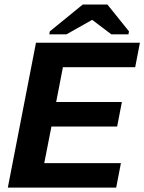

<svg xmlns="http://www.w3.org/2000/svg" viewBox="-20 -853 656 873"><path d="M15.6 0 143.6 -658.7H616.2L594.7 -547.4H266.1L235.4 -389.2H534.2L512.7 -277.8H213.9L181.2 -111.3H529.8L508.3 0ZM566.4 -710.4 564 -696.8H486.3L399.9 -762.2H397.9L282.2 -696.8H204.1L206.5 -710.4L356.4 -832.5H468.3Z"/></svg>

Font: Liberation Mono
Style: Bold Italic
Weight: 700
Italic angle: -12°
Monospace: yes
Designer: Steve Matteson
Foundry: Ascender Corporation
Version: Version 2.1.5